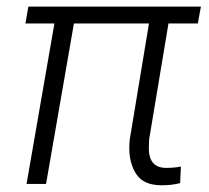

<svg xmlns="http://www.w3.org/2000/svg" viewBox="-20 -548 622 572"><path d="M578.6 -528.3H64.5L55.7 -478H142.1L59.1 0H117.2L200.2 -478H423.8L366.7 -133.3C365.7 -124 365.2 -115.2 365.2 -106.9C365.2 -75.2 372.6 -49.3 386.7 -28.3C400.9 -7.3 424.8 3.4 458.5 3.9C460.4 3.9 462.9 3.9 464.8 3.9C481.4 3.9 499 2 516.6 -2.4L519 -51.8C503.4 -48.8 489.7 -47.9 478.5 -47.9C476.6 -47.9 474.1 -47.9 472.2 -47.9C440.9 -48.8 424.8 -66.9 423.3 -102.5L424.3 -132.8L481.9 -478H569.3Z"/></svg>

Font: Roboto Light
Style: Italic
Weight: 300
Italic angle: -12°
Designer: Google
Version: Version 2.137; 2017